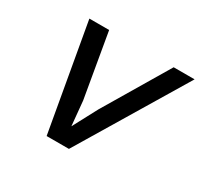

<svg xmlns="http://www.w3.org/2000/svg" viewBox="-121 -704 897 858"><g transform="rotate(30 327.5 -275.0)"><path d="M112 -550H214L271 -219L283 -93L350 -219L547 -550H655L324 0H209Z"/></g></svg>

Font: Azeret Mono
Style: Italic
Weight: 400
Italic angle: -12°
Designer: Martin Vácha
Foundry: Displaay
Version: Version 1.000; Glyphs 3.0.3, build 3074